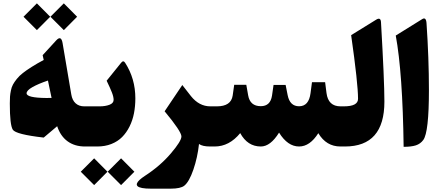

<svg xmlns="http://www.w3.org/2000/svg" viewBox="-20 -882 2648 1156"><path d="M364.3 -861.8 444.3 -781.2 364.3 -700.7 283.7 -781.2ZM202.1 -861.8 282.2 -781.2 202.1 -700.7 121.6 -781.2ZM259.8 -292Q279.8 -292 290.5 -292.5L268.6 -397Q210.4 -377.4 175.3 -357.4Q140.1 -337.4 140.1 -320.3Q140.1 -293 259.8 -292ZM501 0H491.7Q430.2 0 387.2 -31Q344.2 -62 324.2 -122.1L243.2 -53.7Q75.2 -72.8 57.1 -101.1Q39.1 -129.4 39.1 -258.8Q39.1 -284.2 40.3 -300.5Q41.5 -316.9 45.7 -337.4Q49.8 -357.9 58.1 -373Q66.4 -388.2 81.1 -406.7Q95.7 -425.3 117.7 -442.4Q139.6 -459.5 170.7 -479.2Q201.7 -499 243.2 -521L236.8 -549.8L318.8 -639.2Q348.6 -671.4 356.9 -622.1L409.2 -313.5Q415 -278.3 435.3 -260Q455.6 -241.7 486.8 -241.7H501Q513.2 -241.7 513.2 -147.9V-83.5Q513.2 0 501 0Z M709 71.3 789.1 151.9 709 232.4 628.4 151.9ZM546.9 71.3 627 151.9 546.9 232.4 466.3 151.9ZM794.9 -290Q794.9 -242.2 786.6 -199.7Q778.3 -157.2 760 -120.4Q741.7 -83.5 715.3 -56.9Q689 -30.3 650.6 -15.1Q612.3 0 565.4 0H496.1Q469.2 0 469.2 -83.5V-147.9Q469.2 -241.7 496.1 -241.7H580.1Q614.3 -241.7 639.2 -251.2Q664.1 -260.7 664.1 -280.8Q664.1 -298.8 653.8 -325.2Q643.6 -351.6 622.1 -396L709.5 -504.4Q722.7 -521 733.4 -503.9Q794.9 -408.7 794.9 -290Z M1178.2 -15.1Q1169.4 65.9 1144.3 139.2Q1119.1 212.4 1089.8 235.8Q1067.4 253.9 1007.8 253.9H888.7Q856 253.9 835.7 250Q815.4 246.1 808.3 239Q801.3 231.9 804.7 222.2Q808.1 212.4 820.3 201.2Q832.5 189.9 852.5 176.8Q943.8 117.7 1008.1 42.5Q1072.3 -32.7 1072.3 -60.5Q1072.3 -90.3 971.2 -211.9L1077.6 -370.1Q1100.6 -339.8 1129.4 -303.7Q1178.7 -241.7 1246.6 -241.7H1250.5Q1262.7 -241.7 1262.7 -147.9V-83.5Q1262.7 0 1250.5 0H1244.6Q1199.2 0 1178.2 -15.1Z M1780.8 0Q1711.9 0 1660.2 -83.5Q1608.4 0 1550.3 0Q1470.2 0 1426.3 -80.6Q1360.4 0 1272.5 0H1245.6Q1218.8 0 1218.8 -83.5V-147.9Q1218.8 -241.7 1245.6 -241.7H1285.6Q1371.1 -241.7 1380.9 -306.6L1390.1 -371.6H1462.9L1474.1 -308.1Q1485.4 -242.7 1550.3 -242.7Q1607.9 -242.7 1617.7 -306.2L1627 -370.6H1699.7L1711.9 -309.1Q1725.1 -242.2 1780.8 -242.2Q1839.4 -242.2 1849.6 -320.8L1858.4 -387.2H1937.5L1945.8 -321.8Q1956.1 -241.7 2030.3 -241.7H2044.4Q2056.6 -241.7 2056.6 -147.9V-83.5Q2056.6 0 2044.4 0H2029.8Q1944.3 0 1896.5 -80.1Q1845.7 0 1780.8 0Z M2039.6 -241.7H2050.3Q2135.7 -241.7 2135.7 -287.1Q2135.7 -378.4 2094.2 -670.4L2246.6 -764.6Q2272 -779.3 2273.9 -748.5Q2294.4 -396.5 2294.4 -270Q2294.4 0 2057.1 0H2039.6Q2012.7 0 2012.7 -83.5V-147.9Q2012.7 -241.7 2039.6 -241.7Z M2362.8 -668 2521.5 -766.6Q2544.9 -781.7 2547.9 -743.7Q2562.5 -531.2 2562.5 -339.4Q2562.5 -86.4 2528.8 -39.6Q2511.2 -15.6 2483.6 -6.8Q2456.1 2 2410.2 2Q2404.3 -442.4 2362.8 -668Z"/></svg>

Font: Sahel Black FD
Style: Black-FD
Weight: 900
Foundry: Saber Rastikerdar (saber.rastikerdar@gmail.com)
Version: Version 3.3.1